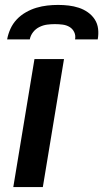

<svg xmlns="http://www.w3.org/2000/svg" viewBox="-20 -760 419 780"><path d="M34 0 120 -520H240L154 0ZM9 -600Q13 -622 22.5 -643Q32 -664 48 -681Q64 -698 85 -710Q106 -722 128 -728.5Q150 -735 172 -737.5Q194 -740 216 -740Q238 -740 259 -737.5Q280 -735 300 -728.5Q320 -722 337 -710Q354 -698 365 -681Q376 -664 378.5 -643Q381 -622 377 -600H285Q288 -616 281.5 -629.5Q275 -643 262.5 -650.5Q250 -658 234.5 -660Q219 -662 203 -662Q187 -662 171.5 -660Q156 -658 140.5 -650.5Q125 -643 114.5 -629.5Q104 -616 101 -600Z"/></svg>

Font: Iosevka Aile Oblique
Style: Bold
Weight: 700
Italic angle: -9°
Designer: Belleve Invis
Foundry: Belleve Invis
Version: Version 31.1.0; ttfautohint (v1.8.4)